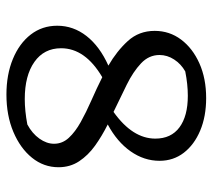

<svg xmlns="http://www.w3.org/2000/svg" viewBox="-52 -599 661 597"><g transform="rotate(90 278.5 -300.5)"><path d="M274 10Q212 10 163.5 -10Q115 -30 87.5 -65.5Q60 -101 60 -148Q60 -198 92 -239Q124 -280 184 -307Q139 -333 107.5 -367.5Q76 -402 76 -451Q76 -497 103 -533Q130 -569 177 -590Q224 -611 285 -611Q342 -611 386 -592.5Q430 -574 455 -541.5Q480 -509 480 -466Q480 -418 450.5 -376Q421 -334 367 -305Q403 -287 433 -265.5Q463 -244 481.5 -216Q500 -188 500 -152Q500 -106 470.5 -69.5Q441 -33 390 -11.5Q339 10 274 10ZM151 -466Q151 -433 177 -408.5Q203 -384 243.5 -364Q284 -344 328 -323Q411 -382 411 -453Q411 -502 376 -528Q341 -554 278 -554Q242 -554 202 -546Q179 -533 165 -511.5Q151 -490 151 -466ZM130 -160Q130 -107 172.5 -77Q215 -47 288 -47Q324 -47 367 -55Q395 -70 411 -92.5Q427 -115 427 -138Q427 -164 408.5 -184Q390 -204 359.5 -221Q329 -238 292.5 -254Q256 -270 220 -288Q130 -235 130 -160Z"/></g></svg>

Font: Piazzolla
Style: Regular
Weight: 400
Designer: Juan Pablo del Peral
Foundry: Huerta Tipografica
Version: Version 1.330